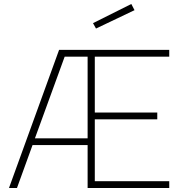

<svg xmlns="http://www.w3.org/2000/svg" viewBox="-20 -942 919 962"><path d="M461 -799 654 -891 638 -922 446 -826ZM419 -658V-249H155L304 -658ZM828 0V-34H455V-344H768V-378H455V-658H828V-692H276L25 0H65L143 -215H419V0Z"/></svg>

Font: RazerF5 Thin
Style: Regular
Weight: 250
Foundry: Razer Inc.
Version: Version 2